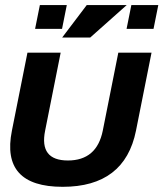

<svg xmlns="http://www.w3.org/2000/svg" viewBox="-20 -718 637 748"><path d="M26.4 -209 86.9 -512.7H216.3L155.8 -209Q132.3 -92.8 244.6 -92.8Q356.9 -92.8 380.4 -209L440.9 -512.7H570.3L509.8 -209Q465.8 9.8 224.1 9.8Q-17.6 9.8 26.4 -209ZM596.7 -698.2 578.1 -605.5H473.1L491.7 -698.2ZM240.2 -698.2 221.7 -605.5H116.7L135.3 -698.2ZM317.9 -698.2H473.6L331.5 -571.8H222.2Z"/></svg>

Font: Sansation
Style: Bold Italic
Weight: 700
Designer: Bernd Montag
Version: Version 1.301